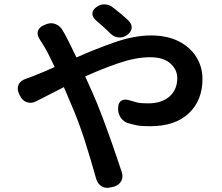

<svg xmlns="http://www.w3.org/2000/svg" viewBox="-20 -830 1040 899"><path d="M575 -666Q557 -653 536 -654.5Q515 -656 498 -672Q480 -690 461.5 -706.5Q443 -723 428 -736Q412 -751 412.5 -767.5Q413 -784 432 -797Q450 -811 472 -809.5Q494 -808 510 -794Q528 -780 547.5 -764Q567 -748 581 -734Q598 -718 596.5 -699.5Q595 -681 575 -666ZM69 -391Q58 -415 67 -434Q76 -453 101 -461Q112 -465 119 -467.5Q126 -470 139 -475Q162 -484 186.5 -494.5Q211 -505 236 -516Q224 -542 212.5 -565Q201 -588 189 -609Q175 -630 167 -644Q152 -666 157.5 -684.5Q163 -703 188 -713L195 -716Q219 -726 241 -717Q263 -708 275 -685Q278 -681 281 -674.5Q284 -668 288 -662Q300 -639 312.5 -613.5Q325 -588 338 -561Q428 -601 518.5 -632.5Q609 -664 687 -664Q762 -664 816 -637Q870 -610 899 -563.5Q928 -517 928 -460Q928 -360 864 -299.5Q800 -239 684 -239Q657 -239 640.5 -240.5Q624 -242 612 -245Q600 -248 585 -252Q561 -257 546.5 -277.5Q532 -298 533 -323Q533 -349 548 -358.5Q563 -368 587 -360Q607 -354 623 -350Q639 -346 673 -346Q737 -346 773.5 -378Q810 -410 810 -464Q810 -504 777.5 -533Q745 -562 684 -562Q616 -562 537 -535Q458 -508 379 -472L411 -401Q436 -345 460.5 -279.5Q485 -214 508 -148.5Q531 -83 550 -25Q558 0 547 19Q536 38 510 45L500 47Q475 54 456 42.5Q437 31 430 6Q406 -80 377.5 -170Q349 -260 309 -352L279 -422L150 -356Q127 -344 105.5 -351.5Q84 -359 73 -383Z"/></svg>

Font: Chiron GoRound TC SB
Style: Regular
Weight: 500
Designer: Ryoko NISHIZUKA 西塚涼子 (kana, bopomofo & ideographs); Paul D. Hunt (Latin, Greek & Cyrillic); Sandoll Communications 산돌커뮤니
Foundry: Adobe
Version: Version 1.000;hotconv 1.1.1;makeotfexe 2.6.0